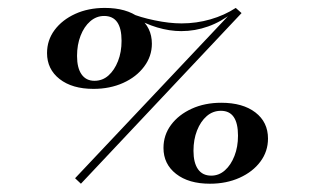

<svg xmlns="http://www.w3.org/2000/svg" viewBox="-20 -448 788 480"><path d="M182.3 11.3 167.7 -2.4 569.4 -428.2 583.9 -415.3ZM213.7 -225.8Q160.5 -225.8 129 -250.4Q97.6 -275 97.6 -315.3Q97.6 -347.6 116.5 -373Q135.5 -398.4 168.1 -413.3Q200.8 -428.2 241.9 -428.2Q296 -428.2 327.8 -404Q359.7 -379.8 359.7 -338.7Q359.7 -307.3 340.3 -281.5Q321 -255.6 287.9 -240.7Q254.8 -225.8 213.7 -225.8ZM216.1 -246Q236.3 -246 251.2 -259.3Q266.1 -272.6 275 -295.2Q283.9 -317.7 283.9 -346Q283.9 -408.1 240.3 -408.1Q221 -408.1 205.6 -394.8Q190.3 -381.5 181.5 -358.9Q172.6 -336.3 172.6 -308.1Q172.6 -278.2 183.9 -262.1Q195.2 -246 216.1 -246ZM504.8 11.3Q451.6 11.3 420.2 -13.3Q388.7 -37.9 388.7 -78.2Q388.7 -110.5 407.7 -135.9Q426.6 -161.3 459.3 -176.2Q491.9 -191.1 533.1 -191.1Q587.1 -191.1 618.5 -166.9Q650 -142.7 650 -101.6Q650 -69.4 631 -44Q612.1 -18.5 579 -3.6Q546 11.3 504.8 11.3ZM508.1 -8.9Q527.4 -8.9 542.3 -22.2Q557.3 -35.5 566.1 -58.1Q575 -80.6 575 -108.9Q575 -171 532.3 -171Q512.1 -171 496.8 -157.7Q481.5 -144.4 472.6 -121.8Q463.7 -99.2 463.7 -71Q463.7 -41.1 475 -25Q486.3 -8.9 508.1 -8.9ZM433.1 -370.2Q404 -370.2 373 -379.4Q341.9 -388.7 314.5 -405.6L305.6 -415.3Q329.8 -404.8 366.5 -397.2Q403.2 -389.5 433.9 -389.5Q471 -389.5 506 -399.6Q541.1 -409.7 569.4 -428.2L563.7 -417.7Q533.1 -393.5 500.4 -381.9Q467.7 -370.2 433.1 -370.2Z"/></svg>

Font: Playfair 5pt SemiExpanded Light
Style: Bold Italic
Weight: 700
Italic angle: -15.6°
Version: Version 2.001;gftools[0.9.30]